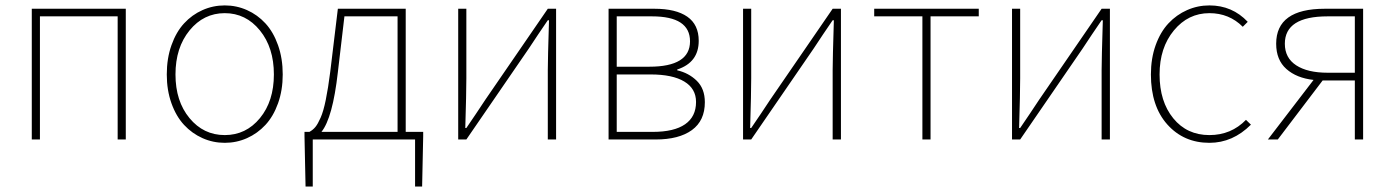

<svg xmlns="http://www.w3.org/2000/svg" viewBox="-20 -510 5100 702"><path d="M96.2 0V-478H439.9V0H410.2V-450.2H126V0Z M589.8 -237.8Q589.8 -296.4 606.9 -344.7Q624 -393.1 653.1 -424.6Q682.1 -456.1 720.5 -473.1Q758.8 -490.2 801.8 -490.2Q844.7 -490.2 883.1 -473.1Q921.4 -456.1 950.4 -424.6Q979.5 -393.1 996.6 -344.7Q1013.7 -296.4 1013.7 -237.8Q1013.7 -180.2 996.6 -132.3Q979.5 -84.5 950.4 -53.2Q921.4 -22 883.1 -4.9Q844.7 12.2 801.8 12.2Q758.8 12.2 720.5 -4.9Q682.1 -22 653.1 -53.2Q624 -84.5 606.9 -132.3Q589.8 -180.2 589.8 -237.8ZM981.4 -237.8Q981.4 -335.9 930.2 -398.9Q878.9 -461.9 801.8 -461.9Q724.6 -461.9 673.1 -398.9Q621.6 -335.9 621.6 -237.8Q621.6 -140.1 672.9 -78.1Q724.1 -16.1 801.8 -16.1Q879.4 -16.1 930.4 -78.1Q981.4 -140.1 981.4 -237.8Z M1215.3 -246.1Q1196.3 -78.6 1155.3 -27.8H1433.6V-450.2H1239.3ZM1123.5 0V171.9H1097.2L1093.3 -12.2V-27.8H1111.3Q1124 -34.7 1133.1 -45.7Q1142.1 -56.6 1152.3 -79.8Q1162.6 -103 1171.1 -144.8Q1179.7 -186.5 1187.5 -248L1215.3 -478H1463.4V-27.8H1527.3V-12.2L1523.4 171.9H1497.6V0Z M1655.3 0V-478H1685.1V-224.1Q1685.1 -169.9 1681.2 -42H1685.1Q1695.3 -56.6 1720.2 -93.8Q1745.1 -130.9 1754.9 -146L1982.9 -478H2013.2V0H1982.9V-253.9Q1982.9 -292 1987.3 -436H1982.9Q1972.7 -421.4 1947.8 -384.3Q1922.9 -347.2 1913.1 -332L1685.1 0Z M2205.1 0V-478H2373Q2451.2 -478 2492.9 -449Q2534.7 -419.9 2534.7 -360.8Q2534.7 -281.7 2456.1 -255.9V-252.9Q2498.5 -243.2 2527.8 -214.4Q2557.1 -185.5 2557.1 -136.2Q2557.1 -68.8 2509.8 -34.4Q2462.4 0 2377 0ZM2234.9 -266.1H2354Q2502.9 -266.1 2502.9 -358.9Q2502.9 -450.2 2363.8 -450.2H2234.9ZM2234.9 -27.8H2366.7Q2444.8 -27.8 2484.9 -55.7Q2524.9 -83.5 2524.9 -137.2Q2524.9 -186 2481.9 -211.9Q2439 -237.8 2358.9 -237.8H2234.9Z M2696.8 0V-478H2726.6V-224.1Q2726.6 -169.9 2722.7 -42H2726.6Q2736.8 -56.6 2761.7 -93.8Q2786.6 -130.9 2796.4 -146L3024.4 -478H3054.7V0H3024.4V-253.9Q3024.4 -292 3028.8 -436H3024.4Q3014.2 -421.4 2989.3 -384.3Q2964.4 -347.2 2954.6 -332L2726.6 0Z M3352.5 0V-450.2H3176.3V-478H3558.6V-450.2H3382.3V0Z M3680.2 0V-478H3710V-224.1Q3710 -169.9 3706.1 -42H3710Q3720.2 -56.6 3745.1 -93.8Q3770 -130.9 3779.8 -146L4007.8 -478H4038.1V0H4007.8V-253.9Q4007.8 -292 4012.2 -436H4007.8Q3997.6 -421.4 3972.7 -384.3Q3947.8 -347.2 3938 -332L3710 0Z M4401.9 12.2Q4308.1 12.2 4248 -54.9Q4188 -122.1 4188 -237.8Q4188 -296.4 4205.3 -344.7Q4222.7 -393.1 4252.2 -424.6Q4281.7 -456.1 4320.3 -473.1Q4358.9 -490.2 4401.9 -490.2Q4485.4 -490.2 4542 -430.2L4523.9 -412.1Q4474.1 -461.9 4401.9 -461.9Q4324.2 -461.9 4272 -398.7Q4219.7 -335.4 4219.7 -237.8Q4219.7 -138.7 4269.8 -77.4Q4319.8 -16.1 4401.9 -16.1Q4481.4 -16.1 4535.6 -71.8L4553.7 -54.2Q4487.3 12.2 4401.9 12.2Z M4933.6 0V-215.8H4815.9L4651.9 0H4615.7L4782.7 -217.8Q4720.7 -224.6 4683.3 -257.8Q4646 -291 4646 -350.1Q4646 -478 4823.7 -478H4963.9V0ZM4834 -244.1H4933.6V-450.2H4834Q4677.7 -450.2 4677.7 -350.1Q4677.7 -298.3 4719.2 -271.2Q4760.7 -244.1 4834 -244.1Z"/></svg>

Font: Source Sans 3 ExtraLight
Style: Regular
Weight: 200
Designer: Paul D. Hunt
Foundry: Adobe
Version: Version 3.052;hotconv 1.1.0;makeotfexe 2.6.0